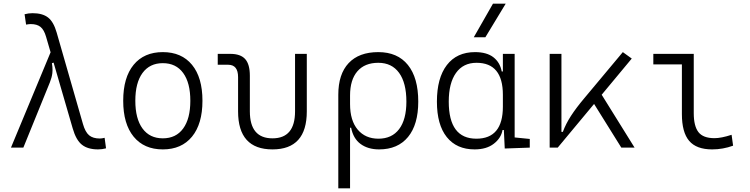

<svg xmlns="http://www.w3.org/2000/svg" viewBox="-20 -815 4142 1060"><path d="M521.5 9.8Q464.8 9.8 432.4 -15.9Q399.9 -41.5 381.3 -106.4L275.9 -469.2L266.6 -466.3Q270 -446.3 270 -428.7Q270 -419.4 269 -411.1Q266.1 -387.2 255.4 -360.4L108.9 0H40.5L259.3 -526.4L234.4 -611.8Q223.1 -650.9 203.6 -666.5Q184.1 -682.1 149.9 -682.1Q140.1 -682.1 124 -679.2L115.7 -736.3Q137.2 -742.2 159.7 -742.2Q214.4 -742.2 245.1 -718.5Q275.9 -694.8 293 -634.8L438 -130.4Q450.7 -85.9 471.9 -68.1Q493.2 -50.3 531.2 -50.3Q542.5 -50.3 557.6 -54.2L565.4 3.9Q543.9 9.8 521.5 9.8Z M878.9 9.8Q775.4 9.8 717.8 -60.5Q660.2 -130.9 660.2 -258.8Q660.2 -387.2 717.8 -457.3Q775.4 -527.3 878.9 -527.3Q982.4 -527.3 1040 -457.3Q1097.7 -387.2 1097.7 -258.8Q1097.7 -130.9 1040 -60.5Q982.4 9.8 878.9 9.8ZM878.9 -51.3Q951.7 -51.3 991.2 -105.5Q1030.8 -159.7 1030.8 -258.8Q1030.8 -357.9 991.2 -412.1Q951.7 -466.3 878.9 -466.3Q806.6 -466.3 766.8 -412.1Q727.1 -357.9 727.1 -258.8Q727.1 -159.7 766.8 -105.5Q806.6 -51.3 878.9 -51.3Z M1484.4 9.8Q1294.4 9.8 1294.4 -200.2V-389.2Q1294.4 -457.5 1239.7 -457.5H1182.1V-517.6H1251.5Q1308.1 -517.6 1333.7 -488.8Q1359.4 -460 1359.4 -397V-200.2Q1359.4 -51.3 1484.4 -51.3Q1608.9 -51.3 1608.9 -200.2V-517.6H1673.8V-200.2Q1673.8 9.8 1484.4 9.8Z M2072.8 9.8Q2011.7 9.8 1970.9 -20Q1930.2 -49.8 1918.5 -109.9H1912.6V224.6H1847.7V-292Q1847.7 -405.8 1904.8 -466.6Q1961.9 -527.3 2068.4 -527.3Q2174.8 -527.3 2231.9 -456.5Q2289.1 -385.7 2289.1 -253.9Q2289.1 -127.4 2232.7 -58.8Q2176.3 9.8 2072.8 9.8ZM1912.6 -240.7Q1912.6 -149.4 1954.8 -99.4Q1997.1 -49.3 2069.3 -49.3Q2143.6 -49.3 2183.6 -102.3Q2223.6 -155.3 2223.6 -253.9Q2223.6 -357.4 2183.3 -412.8Q2143.1 -468.3 2068.4 -468.3Q1993.7 -468.3 1953.1 -421.4Q1912.6 -374.5 1912.6 -287.6Z M2600.1 9.8Q2501 9.8 2446.5 -58.3Q2392.1 -126.5 2392.1 -253.9Q2392.1 -384.3 2447 -455.8Q2502 -527.3 2602.5 -527.3Q2667.5 -527.3 2704.1 -498.8Q2740.7 -470.2 2750 -420.4H2756.3V-517.6H2821.3V-56.2L2904.8 -47.9V0L2766.6 4.9L2761.7 -97.2H2754.4Q2746.6 -52.7 2706.3 -21.5Q2666 9.8 2600.1 9.8ZM2756.3 -226.1V-291.5Q2756.3 -468.3 2610.8 -468.3Q2537.1 -468.3 2497.3 -412.1Q2457.5 -356 2457.5 -253.9Q2457.5 -49.3 2609.9 -49.3Q2756.3 -49.3 2756.3 -226.1ZM2595.7 -609.4 2701.7 -794.9H2772L2659.7 -609.4Z M3014.6 0V-517.6H3079.6V-86.9H3087.4Q3103.5 -130.9 3132.3 -175.3Q3161.1 -219.7 3205.6 -272.5L3418.5 -527.3L3467.8 -491.7L3301.8 -292L3483.4 0H3410.2L3259.8 -241.2L3059.1 0Z M3911.6 9.8Q3824.7 9.8 3784.7 -37.4Q3744.6 -84.5 3744.6 -185.5V-459.5H3586.9V-517.6H3810.1V-190.4Q3810.1 -119.1 3835.9 -85.7Q3861.8 -52.2 3924.3 -52.2Q3961.9 -52.2 4019 -70.8L4027.3 -10.7Q3971.2 9.8 3911.6 9.8Z"/></svg>

Font: CaskaydiaMono NF Light
Style: Regular
Weight: 300
Designer: Aaron Bell
Foundry: Saja Typeworks
Version: Version 2111.001; ttfautohint (v1.8.4);Nerd Fonts 3.1.1